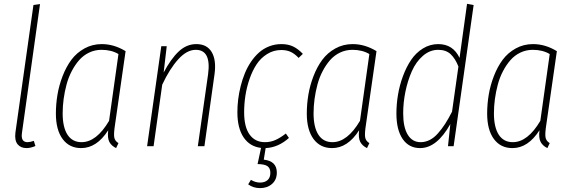

<svg xmlns="http://www.w3.org/2000/svg" viewBox="-20 -760 2971 998"><path d="M188 -738.8 94.2 -69.8Q86.9 -21 123 -21Q136.2 -21 155.8 -27.8L164.1 -1Q138.2 9.8 118.2 9.8Q87.4 9.8 71.3 -10.3Q55.2 -30.3 60.1 -70.8L153.8 -733.9Z M508.8 -530.8Q572.8 -530.8 632.8 -494.1L577.6 -109.9Q570.8 -66.9 573.7 -47.1Q576.7 -27.3 595.7 -16.1L583.5 9.8Q559.1 -2 548.3 -22.5Q537.6 -43 542.5 -83Q482.9 9.8 401.9 9.8Q340.3 9.8 305.4 -37.6Q270.5 -85 270.5 -169.9Q270.5 -219.2 278.8 -268.3Q287.1 -317.4 305.7 -365.2Q324.2 -413.1 351.3 -449.5Q378.4 -485.8 419.2 -508.3Q460 -530.8 508.8 -530.8ZM507.8 -501Q473.1 -501 443.1 -486.6Q413.1 -472.2 391.4 -447.3Q369.6 -422.4 352.8 -390.1Q335.9 -357.9 325.9 -320.6Q315.9 -283.2 310.8 -245.6Q305.7 -208 305.7 -170.9Q305.7 -98.6 330.8 -59.8Q356 -21 403.8 -21Q481.4 -21 546.9 -131.8L595.7 -479Q559.1 -501 507.8 -501Z M1000.5 -530.8Q1055.7 -530.8 1080.3 -489.5Q1105 -448.2 1095.2 -375L1042.5 0H1008.3L1061.5 -373Q1079.1 -501 997.6 -501Q951.2 -501 906.5 -451.7Q861.8 -402.3 823.2 -319.8L778.3 0H744.6L818.4 -520H846.7L830.6 -382.8Q868.2 -454.1 908.9 -492.4Q949.7 -530.8 1000.5 -530.8Z M1554.2 -480 1532.2 -459Q1513.2 -479.5 1492.2 -489.7Q1471.2 -500 1441.9 -500Q1401.9 -500 1368.7 -479.2Q1335.4 -458.5 1313.7 -425.5Q1292 -392.6 1277.1 -349.4Q1262.2 -306.2 1255.6 -262.7Q1249 -219.2 1249 -176.8Q1249 -99.6 1277.6 -60.3Q1306.2 -21 1356.9 -21Q1386.7 -21 1412.1 -32.5Q1437.5 -43.9 1465.8 -65.9L1481.9 -43Q1426.3 6.8 1360.8 9.8L1351.1 69.8Q1418.9 77.1 1418.9 137.2Q1418.9 173.8 1394.3 195.8Q1369.6 217.8 1332 217.8Q1296.4 217.8 1270 198.2L1284.2 174.8Q1307.6 189 1332 189Q1356 189 1370.6 176.3Q1385.3 163.6 1385.3 138.2Q1385.3 114.7 1370.6 104Q1356 93.3 1318.8 92.8L1336.9 8.8Q1278.8 2 1246.3 -45.9Q1213.9 -93.8 1213.9 -176.8Q1213.9 -209.5 1218 -243.4Q1222.2 -277.3 1231 -312.3Q1239.7 -347.2 1252.7 -378.9Q1265.6 -410.6 1284.4 -438.5Q1303.2 -466.3 1326.2 -486.8Q1349.1 -507.3 1378.9 -519Q1408.7 -530.8 1442.9 -530.8Q1477.1 -530.8 1503.2 -518.6Q1529.3 -506.3 1554.2 -480Z M1813 -530.8Q1877 -530.8 1937 -494.1L1881.8 -109.9Q1875 -66.9 1877.9 -47.1Q1880.9 -27.3 1899.9 -16.1L1887.7 9.8Q1863.3 -2 1852.5 -22.5Q1841.8 -43 1846.7 -83Q1787.1 9.8 1706.1 9.8Q1644.5 9.8 1609.6 -37.6Q1574.7 -85 1574.7 -169.9Q1574.7 -219.2 1583 -268.3Q1591.3 -317.4 1609.9 -365.2Q1628.4 -413.1 1655.5 -449.5Q1682.6 -485.8 1723.4 -508.3Q1764.2 -530.8 1813 -530.8ZM1812 -501Q1777.3 -501 1747.3 -486.6Q1717.3 -472.2 1695.6 -447.3Q1673.8 -422.4 1657 -390.1Q1640.1 -357.9 1630.1 -320.6Q1620.1 -283.2 1615 -245.6Q1609.9 -208 1609.9 -170.9Q1609.9 -98.6 1635 -59.8Q1660.2 -21 1708 -21Q1785.6 -21 1851.1 -131.8L1899.9 -479Q1863.3 -501 1812 -501Z M2407.7 -740.2 2441.9 -733.9 2337.9 0H2308.6L2320.8 -115.2Q2251 9.8 2163.6 9.8Q2105.5 9.8 2073 -37.6Q2040.5 -85 2040.5 -169.9Q2040.5 -218.3 2048.8 -267.8Q2057.1 -317.4 2074.7 -364.7Q2092.3 -412.1 2117.2 -449Q2142.1 -485.8 2178.7 -508.3Q2215.3 -530.8 2257.8 -530.8Q2335 -530.8 2368.7 -459ZM2257.8 -501Q2214.4 -501 2178.5 -470Q2142.6 -439 2120.8 -389.9Q2099.1 -340.8 2087.4 -283.9Q2075.7 -227.1 2075.7 -170.9Q2075.7 -98.6 2099.4 -59.8Q2123 -21 2166.5 -21Q2190.9 -21 2213.6 -32.5Q2236.3 -43.9 2256.3 -66.7Q2276.4 -89.4 2293.5 -115.7Q2310.5 -142.1 2329.6 -179.2L2362.8 -414.1Q2347.2 -454.6 2323 -477.8Q2298.8 -501 2257.8 -501Z M2750.5 -530.8Q2814.5 -530.8 2874.5 -494.1L2819.3 -109.9Q2812.5 -66.9 2815.4 -47.1Q2818.4 -27.3 2837.4 -16.1L2825.2 9.8Q2800.8 -2 2790 -22.5Q2779.3 -43 2784.2 -83Q2724.6 9.8 2643.6 9.8Q2582 9.8 2547.1 -37.6Q2512.2 -85 2512.2 -169.9Q2512.2 -219.2 2520.5 -268.3Q2528.8 -317.4 2547.4 -365.2Q2565.9 -413.1 2593 -449.5Q2620.1 -485.8 2660.9 -508.3Q2701.7 -530.8 2750.5 -530.8ZM2749.5 -501Q2714.8 -501 2684.8 -486.6Q2654.8 -472.2 2633.1 -447.3Q2611.3 -422.4 2594.5 -390.1Q2577.6 -357.9 2567.6 -320.6Q2557.6 -283.2 2552.5 -245.6Q2547.4 -208 2547.4 -170.9Q2547.4 -98.6 2572.5 -59.8Q2597.7 -21 2645.5 -21Q2723.1 -21 2788.6 -131.8L2837.4 -479Q2800.8 -501 2749.5 -501Z"/></svg>

Font: Fira Sans Compressed UltraLight
Style: Italic
Weight: 200
Width: 3
Italic angle: -8°
Designer: Carrois Corporate & Edenspiekermann AG
Foundry: Carrois Corporate GbR & Edenspiekermann AG
Version: Version 4.203;PS 004.203;hotconv 1.0.88;makeotf.lib2.5.64775